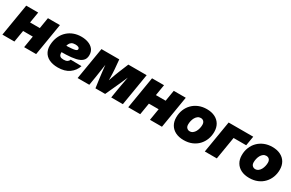

<svg xmlns="http://www.w3.org/2000/svg" viewBox="129 -1616 4112 2712"><g transform="rotate(30 2185.0 -260.5)"><path d="M469.2 -344.2 443.8 -190.4H170.4L195.8 -344.2ZM282.7 -522.5 196.3 0H0.5L87.4 -522.5ZM637.2 -522.5 550.8 0H355L441.4 -522.5Z M908.2 11.7Q822.8 11.7 763.2 -18.1Q703.6 -47.9 676.3 -105.7Q648.9 -163.6 660.2 -248Q668.5 -312 695.1 -364.3Q721.7 -416.5 764.2 -454.3Q806.6 -492.2 862.3 -512.7Q918 -533.2 984.4 -533.2Q1046.4 -533.2 1097.7 -514.4Q1148.9 -495.6 1179.4 -458Q1210 -420.4 1210 -362.3Q1210 -302.7 1175 -269.5Q1140.1 -236.3 1075 -221.9Q1009.8 -207.5 918.7 -204.3Q827.6 -201.2 714.8 -201.2L732.9 -313Q829.6 -313 888.9 -315.7Q948.2 -318.4 979.5 -323.5Q1010.7 -328.6 1021.7 -337.2Q1032.7 -345.7 1032.7 -357.4Q1032.7 -375.5 1014.9 -385.5Q997.1 -395.5 963.9 -395.5Q924.8 -395.5 903.1 -380.9Q881.3 -366.2 870.8 -343Q860.4 -319.8 856.7 -293Q853 -266.1 849.6 -241.7Q845.7 -206.5 848.1 -180.2Q850.6 -153.8 867.9 -139.4Q885.3 -125 924.3 -125Q962.9 -125 984.4 -138.9Q1005.9 -152.8 1013.2 -175.8L1190.9 -172.9Q1163.6 -89.8 1092 -39.1Q1020.5 11.7 908.2 11.7Z M1227.5 0 1314.5 -522.5H1605L1618.7 -369.6Q1621.1 -341.8 1622.3 -307.6Q1623.5 -273.4 1624.3 -237.5Q1625 -201.7 1625.2 -168.5Q1625.5 -135.3 1626.5 -109.9H1595.2Q1605 -135.3 1616.5 -168.5Q1627.9 -201.7 1640.4 -237.3Q1652.8 -272.9 1665.5 -307.4Q1678.2 -341.8 1689.9 -369.6L1752.9 -522.5H2051.8L1965.3 0H1775.4L1797.9 -138.2Q1803.2 -170.9 1810.3 -209.2Q1817.4 -247.6 1825 -288.3Q1832.5 -329.1 1839.8 -369.1Q1847.2 -409.2 1853.5 -445.8H1874Q1854 -396 1830.6 -341.6Q1807.1 -287.1 1783.7 -234.9Q1760.3 -182.6 1739.7 -138.2L1676.3 0H1518.1L1499 -138.2Q1493.2 -183.1 1486.8 -235.6Q1480.5 -288.1 1474.9 -342.3Q1469.2 -396.5 1465.3 -445.8H1486.8Q1481 -409.2 1475.1 -369.1Q1469.2 -329.1 1463.4 -288.3Q1457.5 -247.6 1451.7 -209.2Q1445.8 -170.9 1440.9 -138.2L1418 0Z M2521.5 -344.2 2496.1 -190.4H2222.7L2248 -344.2ZM2335 -522.5 2248.5 0H2052.7L2139.6 -522.5ZM2689.5 -522.5 2603 0H2407.2L2493.7 -522.5Z M2960.4 11.2Q2883.3 11.2 2827.4 -16.6Q2771.5 -44.4 2741.2 -95.5Q2710.9 -146.5 2710.9 -216.3Q2710.9 -284.2 2734.1 -342Q2757.3 -399.9 2799.8 -442.6Q2842.3 -485.4 2900.9 -509.3Q2959.5 -533.2 3030.8 -533.2Q3107.9 -533.2 3163.8 -505.1Q3219.7 -477.1 3249.8 -426Q3279.8 -375 3279.8 -305.2Q3279.8 -240.7 3258.1 -183.6Q3236.3 -126.5 3194.8 -82.5Q3153.3 -38.6 3094.2 -13.7Q3035.2 11.2 2960.4 11.2ZM2972.7 -139.6Q3001 -139.6 3022.2 -155.8Q3043.5 -171.9 3057.1 -197Q3070.8 -222.2 3077.6 -251.5Q3084.5 -280.8 3084.5 -308.1Q3084.5 -333 3075.4 -349.4Q3066.4 -365.7 3051.5 -373.8Q3036.6 -381.8 3018.6 -381.8Q2990.2 -381.8 2969 -366Q2947.8 -350.1 2933.8 -325Q2919.9 -299.8 2913.3 -270.5Q2906.7 -241.2 2906.7 -214.4Q2906.7 -176.8 2926.5 -158.2Q2946.3 -139.6 2972.7 -139.6Z M3790 -522.5 3764.2 -368.2H3558.6L3497.6 0H3301.8L3388.7 -522.5Z M4029.3 11.2Q3952.1 11.2 3896.2 -16.6Q3840.3 -44.4 3810.1 -95.5Q3779.8 -146.5 3779.8 -216.3Q3779.8 -284.2 3803 -342Q3826.2 -399.9 3868.7 -442.6Q3911.1 -485.4 3969.7 -509.3Q4028.3 -533.2 4099.6 -533.2Q4176.8 -533.2 4232.7 -505.1Q4288.6 -477.1 4318.6 -426Q4348.6 -375 4348.6 -305.2Q4348.6 -240.7 4326.9 -183.6Q4305.2 -126.5 4263.7 -82.5Q4222.2 -38.6 4163.1 -13.7Q4104 11.2 4029.3 11.2ZM4041.5 -139.6Q4069.8 -139.6 4091.1 -155.8Q4112.3 -171.9 4126 -197Q4139.6 -222.2 4146.5 -251.5Q4153.3 -280.8 4153.3 -308.1Q4153.3 -333 4144.3 -349.4Q4135.3 -365.7 4120.4 -373.8Q4105.5 -381.8 4087.4 -381.8Q4059.1 -381.8 4037.8 -366Q4016.6 -350.1 4002.7 -325Q3988.8 -299.8 3982.2 -270.5Q3975.6 -241.2 3975.6 -214.4Q3975.6 -176.8 3995.4 -158.2Q4015.1 -139.6 4041.5 -139.6Z"/></g></svg>

Font: Inter 28pt Black
Style: Italic
Weight: 900
Italic angle: -9.3988°
Designer: Rasmus Andersson
Foundry: rsms
Version: Version 4.001;git-66647c0bb